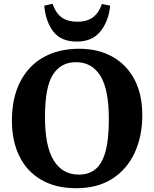

<svg xmlns="http://www.w3.org/2000/svg" viewBox="-20 -982 815 1016"><path d="M383 14Q274 14 197.5 -31Q121 -76 82 -156.5Q43 -237 43 -343Q43 -464 87 -549.5Q131 -635 211 -679.5Q291 -724 399 -724Q499 -724 574 -682.5Q649 -641 691 -562.5Q733 -484 733 -372Q733 -261 692.5 -173.5Q652 -86 574 -36Q496 14 383 14ZM397 -58Q450 -58 485 -86.5Q520 -115 538 -179Q556 -243 556 -352Q556 -509 511 -581Q466 -653 382 -653Q302 -653 260 -587Q218 -521 218 -363Q218 -207 264.5 -132.5Q311 -58 397 -58ZM387 -762Q303 -762 262.5 -814.5Q222 -867 214 -952L258 -962Q276 -911 307.5 -889Q339 -867 389 -867Q441 -867 472.5 -891Q504 -915 519 -961L563 -952Q555 -870 511.5 -816Q468 -762 387 -762Z"/></svg>

Font: Literata 36pt
Style: Bold
Weight: 700
Designer: Latin by Veronika Burian and Jose Scaglione. Greek by Irene Vlachou. Cyrillic by Vera Evstafieva.
Foundry: TypeTogether
Version: Version 3.002